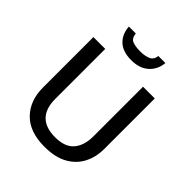

<svg xmlns="http://www.w3.org/2000/svg" viewBox="-250 -1076 1239 1239"><g transform="rotate(45 369.0 -457.0)"><path d="M649 -252Q649 -178 618 -118.5Q587 -59 524.5 -24.5Q462 10 366 10Q230 10 159.5 -62.5Q89 -135 89 -254V-714H197V-259Q197 -82 371 -82Q461 -82 501.5 -130Q542 -178 542 -260V-714H649ZM536 -924Q530 -860 486 -820.5Q442 -781 367 -781Q289 -781 248 -820Q207 -859 203 -924H266Q270 -883 297 -872.5Q324 -862 369 -862Q407 -862 437 -873.5Q467 -885 472 -924Z"/></g></svg>

Font: Noto Sans Myanmar Medium
Style: Regular
Weight: 500
Designer: Monotype Design Team
Foundry: Monotype Imaging Inc.
Version: Version 2.107; ttfautohint (v1.8.4.7-5d5b)